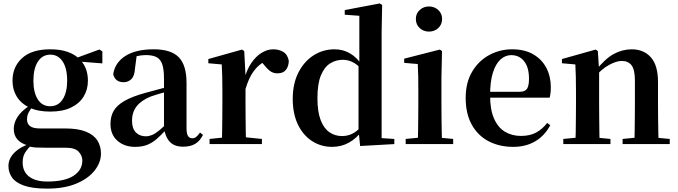

<svg xmlns="http://www.w3.org/2000/svg" viewBox="-20 -839 3949 1118"><path d="M254.8 259.3Q168.7 259.3 119.2 241.5Q69.8 223.8 49.5 193.9Q29.2 164.1 29.2 128Q29.2 85.1 63.1 50.6Q96.9 16.2 165.3 -7.2L168.4 -0.8Q140.7 27 126.3 49.7Q111.9 72.4 111.9 106.1Q111.9 160.8 149.7 189.4Q187.5 218 255.1 218Q357.2 218 408.3 184.5Q459.4 151 459.4 95.5Q459.4 68.3 438.4 44.8Q417.4 21.2 362.8 21.2H247.7Q209.6 21.2 186.6 19.9Q163.7 18.5 142.4 11.6V8.1Q60.1 -15.7 60.1 -88.6Q60.1 -123.2 81.3 -157.2Q102.5 -191.1 156.2 -227.3V-236.3L175.8 -226.5Q156.3 -202.1 146.8 -184.1Q137.3 -166 137.3 -143Q137.3 -118.4 154.9 -104.7Q172.6 -91 212.8 -91H359.1Q434.5 -91 480.2 -72.5Q525.8 -54 546.9 -21.1Q567.9 11.8 567.9 55.3Q567.9 106.6 531.4 153.4Q495 200.2 425 229.8Q355 259.3 254.8 259.3ZM272.3 -189.2Q200.3 -189.2 151.3 -212.6Q102.4 -236.1 77.6 -276.7Q52.8 -317.3 52.8 -369.1Q52.8 -449.4 108.6 -500.6Q164.5 -551.9 273.1 -551.9Q331.8 -551.9 374.7 -536.6Q417.6 -521.4 443.6 -494L447.7 -489.8Q491.9 -443.3 491.9 -369.1Q491.9 -317.3 466.9 -276.7Q442 -236.1 393.4 -212.6Q344.8 -189.2 272.3 -189.2ZM272.1 -220.4Q319.1 -220.4 345.1 -260.8Q371.1 -301.2 371.1 -369.4Q371.1 -441.2 344.8 -481Q318.4 -520.7 273.3 -520.7Q227 -520.7 200.8 -480.5Q174.5 -440.2 174.5 -369.1Q174.5 -300.9 199.9 -260.6Q225.3 -220.4 272.1 -220.4ZM410.2 -482.9V-498.4H416.2L558.6 -550.8L576 -539.8V-469.9Z M766.6 16.2Q704.2 16.2 663.8 -19.4Q623.3 -54.9 623.3 -117.6Q623.3 -161.2 642 -193.6Q660.7 -226.1 705.1 -251.5Q749.6 -277 825.4 -297.9Q864.8 -309.4 914.4 -322Q964 -334.6 1004 -344.4V-318.9Q964 -308.9 924 -297.6Q883.9 -286.4 857.1 -276.7Q803.3 -254.9 776.1 -220.6Q748.8 -186.4 748.8 -135.9Q748.8 -90.4 771.1 -67.9Q793.3 -45.3 830 -45.3Q846.3 -45.3 864.7 -52.6Q883.1 -59.9 907.4 -79.7Q931.8 -99.4 965.3 -135.5L980.8 -82.4H945.7Q916.6 -50.6 891.2 -28.7Q865.7 -6.8 836.4 4.7Q807 16.2 766.6 16.2ZM1046.1 15.2Q994.6 15.2 967.9 -14.2Q941.2 -43.6 934.9 -94V-96.5V-381.4Q934.9 -434.7 924.8 -464.5Q914.7 -494.3 891.6 -506.3Q868.5 -518.3 830 -518.3Q804.4 -518.3 777.3 -512.2Q750.2 -506.1 713.8 -491.2L776.1 -516.3L765.9 -439.2Q763.3 -395.9 744.6 -378Q725.8 -360.2 700.3 -360.2Q651.1 -360.2 639.2 -406.5Q648.9 -473.5 709.4 -512.7Q769.9 -551.9 875.1 -551.9Q975.4 -551.9 1020.7 -505.9Q1066.1 -459.8 1066.1 -356.2V-94.8Q1066.1 -60.3 1074.8 -47Q1083.6 -33.8 1099.7 -33.8Q1111.3 -33.8 1121.3 -40.9Q1131.3 -48.1 1144.7 -67.2L1161.9 -53.4Q1144 -17.5 1116.2 -1.1Q1088.4 15.2 1046.1 15.2Z M1200.2 0V-29.9L1308.3 -41.2H1394.8L1505.2 -29.9V0ZM1271.2 0Q1272.9 -25.5 1273.4 -67.4Q1273.9 -109.4 1274.4 -154.8Q1274.9 -200.3 1274.9 -234.8V-310.2Q1274.9 -360.7 1274 -394.1Q1273.2 -427.5 1271.2 -463.8L1193.1 -470.7V-495.2L1389.2 -550.4L1402.2 -541.7L1409.6 -398.7V-397.7V-234.8Q1409.6 -200.3 1410.1 -154.8Q1410.6 -109.4 1411.1 -67.4Q1411.6 -25.5 1412.6 0ZM1409.4 -320.2 1376.3 -380.9H1403.4Q1418 -435.6 1444.6 -473.9Q1471.3 -512.2 1504.4 -532.1Q1537.5 -551.9 1570.6 -551.9Q1604.2 -551.9 1629.4 -536.8Q1654.7 -521.7 1661.7 -484.5Q1660.9 -453.2 1645.2 -432.6Q1629.4 -411.9 1595.2 -411.9Q1570.5 -411.9 1552.2 -425.8Q1534 -439.6 1514.8 -464.4L1491.8 -490.9L1528.4 -485.1Q1485.5 -463.1 1457.2 -424.7Q1428.9 -386.2 1409.4 -320.2Z M1913.5 16.2Q1849 16.2 1796.9 -17.7Q1744.7 -51.5 1714.6 -114.2Q1684.6 -176.8 1684.6 -263.1Q1684.6 -352.4 1717.9 -417.2Q1751.2 -482 1806.4 -517Q1861.7 -551.9 1927.5 -551.9Q1977.9 -551.9 2018.4 -528.1Q2058.8 -504.4 2092.8 -453.6H2102.1L2085.3 -436.8Q2057.9 -465.9 2031.3 -478.3Q2004.7 -490.8 1976.9 -490.8Q1936.2 -490.8 1902.5 -469.9Q1868.9 -449.1 1848.6 -400.1Q1828.4 -351.2 1828.4 -267.7Q1828.4 -188.6 1847.1 -139.8Q1865.9 -91.1 1898.4 -68.9Q1930.9 -46.7 1971.3 -46.7Q2002.5 -46.7 2029.5 -59.4Q2056.5 -72.1 2082.8 -100.9L2101.6 -80.8H2091.1Q2057.8 -34.5 2013 -9.1Q1968.1 16.2 1913.5 16.2ZM2077 11.2 2067.7 -81.1V-83.3V-457.2L2072.4 -468.4V-747.1L1987.4 -753.3V-780.3L2190.9 -819L2205.2 -810L2202.2 -652.7V-34.7L2276.1 -29.9V0Z M2342.2 0V-29.9L2448.8 -40.2H2510.8L2618.8 -29.9V0ZM2412.6 0Q2413.6 -25.5 2414.3 -67.4Q2414.9 -109.4 2415.4 -154.8Q2415.9 -200.3 2415.9 -234.8V-308Q2415.9 -358.3 2415.3 -394.3Q2414.6 -430.4 2412.6 -466.2L2333.5 -472.9V-497.4L2541.1 -550.4L2553.8 -541.7L2550.4 -387.9V-234.8Q2550.4 -200.3 2550.9 -154.8Q2551.4 -109.4 2552.2 -67.4Q2553.1 -25.5 2554.1 0ZM2477.8 -655Q2446.6 -655 2424 -675.4Q2401.5 -695.9 2401.5 -728.8Q2401.5 -760.3 2424 -780.9Q2446.6 -801.4 2477.8 -801.4Q2509.5 -801.4 2531.9 -780.9Q2554.3 -760.3 2554.3 -728.8Q2554.3 -695.9 2531.9 -675.4Q2509.5 -655 2477.8 -655Z M2968.2 16.2Q2887.8 16.2 2825.2 -16.5Q2762.6 -49.1 2727.1 -113Q2691.6 -176.9 2691.6 -268.8Q2691.6 -358.8 2729.6 -422.2Q2767.5 -485.7 2829.2 -518.8Q2890.9 -551.9 2961.4 -551.9Q3035.1 -551.9 3085.5 -522.5Q3135.8 -493.1 3161.6 -443.2Q3187.4 -393.3 3187.4 -330.9Q3187.4 -296.1 3180.7 -270.2H2750.1V-304.6H3005.4Q3037.5 -304.6 3048.9 -322.2Q3060.3 -339.8 3060.3 -380.4Q3060.3 -446.3 3032.2 -482.2Q3004.1 -518 2956.1 -518Q2922.7 -518 2894.6 -492.9Q2866.6 -467.8 2850.1 -416Q2833.7 -364.1 2833.7 -282.7Q2833.7 -200.5 2856.9 -148.2Q2880 -95.8 2920.8 -71.7Q2961.5 -47.5 3013.4 -47.5Q3066.4 -47.5 3102.9 -67.7Q3139.3 -87.9 3166.2 -123.2L3184.1 -109.9Q3152.6 -49.8 3097.7 -16.8Q3042.7 16.2 2968.2 16.2Z M3260 0V-29.9L3365.6 -40.2H3428.7L3534.6 -29.9V0ZM3330.2 0Q3331.9 -25.5 3332.4 -67.4Q3332.9 -109.4 3333.4 -154.8Q3333.9 -200.3 3333.9 -234.8V-310.2Q3333.9 -360 3333 -393.7Q3332.2 -427.5 3330.2 -463.8L3252.1 -470.7V-495.2L3448.2 -550.4L3461.2 -541.7L3468.6 -428V-425.6V-234.8Q3468.6 -200.3 3469.1 -154.8Q3469.6 -109.4 3470.1 -67.4Q3470.6 -25.5 3471.6 0ZM3605.3 0V-29.9L3709.2 -40.2H3771.8L3879.9 -29.9V0ZM3674 0Q3675 -25.5 3675.5 -66.9Q3676 -108.4 3676.5 -153.8Q3677 -199.3 3677 -234.8V-369.8Q3677 -433.2 3657.6 -458.7Q3638.2 -484.2 3600.2 -484.2Q3569.6 -484.2 3525.8 -460.5Q3482.1 -436.8 3436.5 -383.3L3431.6 -425.7H3446.9Q3503.1 -497.3 3553.7 -524.6Q3604.3 -551.9 3658.5 -551.9Q3727.6 -551.9 3769.5 -505.8Q3811.5 -459.6 3811.5 -360.5V-234.8Q3811.5 -199.3 3812 -153.8Q3812.5 -108.4 3813.3 -66.9Q3814.2 -25.5 3815.2 0Z"/></svg>

Font: Source Han Serif JP VF
Style: Regular
Weight: 250
Designer: Ryoko NISHIZUKA 西塚涼子 (kana & ideographs); Frank Grießhammer (Latin, Greek & Cyrillic); Wenlong ZHANG 张文龙 (bopomofo); San
Foundry: Adobe
Version: Version 2.001;hotconv 1.1.0;makeotfexe 2.6.0